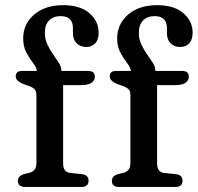

<svg xmlns="http://www.w3.org/2000/svg" viewBox="-20 -742 786 762"><path d="M230.5 -93.5Q230.5 -58.5 259 -55.5L306 -50.5Q331.5 -47.5 331.5 -24.5Q331.5 0 302.5 0H80Q51 0 51 -24Q51 -44 76.5 -51.5L96 -56Q124.5 -63 124.5 -94V-365Q124.5 -379 118 -386.8Q111.5 -394.5 94 -401L78 -406.5Q42.5 -419.5 42.5 -438Q42.5 -460.5 67 -460.5H126.5Q125 -474.5 111.2 -492Q97.5 -509.5 84.8 -533.2Q72 -557 72 -590Q72 -646 115.2 -683.8Q158.5 -721.5 230.5 -721.5Q298 -721.5 334.8 -689.8Q371.5 -658 371.5 -612.5Q371.5 -584.5 357.8 -570Q344 -555.5 322.5 -555.5Q298.5 -555.5 284 -570.2Q269.5 -585 269.5 -610.5V-630Q269.5 -678 220.5 -678Q191.5 -678 174.8 -660.8Q158 -643.5 158 -612Q158 -587 167.8 -566Q177.5 -545 190.5 -526.8Q203.5 -508.5 213.5 -492.8Q223.5 -477 223.5 -462V-460.5H329Q356.5 -460.5 356.5 -438Q356.5 -423 343.2 -413.5Q330 -404 300.5 -404H230.5ZM603.5 -93.5Q603.5 -58.5 632 -55.5L679 -50.5Q704.5 -47.5 704.5 -24.5Q704.5 0 675.5 0H453Q424 0 424 -24Q424 -44 449.5 -51.5L469 -56Q497.5 -63 497.5 -94V-365Q497.5 -379 491 -386.8Q484.5 -394.5 467 -401L451 -406.5Q415.5 -419.5 415.5 -438Q415.5 -460.5 440 -460.5H499.5Q498 -474.5 484.2 -492Q470.5 -509.5 457.8 -533.2Q445 -557 445 -590Q445 -646 488.2 -683.8Q531.5 -721.5 603.5 -721.5Q671 -721.5 707.8 -689.8Q744.5 -658 744.5 -612.5Q744.5 -584.5 730.8 -570Q717 -555.5 695.5 -555.5Q671.5 -555.5 657 -570.2Q642.5 -585 642.5 -610.5V-630Q642.5 -678 593.5 -678Q564.5 -678 547.8 -660.8Q531 -643.5 531 -612Q531 -587 540.8 -566Q550.5 -545 563.5 -526.8Q576.5 -508.5 586.5 -492.8Q596.5 -477 596.5 -462V-460.5H702Q729.5 -460.5 729.5 -438Q729.5 -423 716.2 -413.5Q703 -404 673.5 -404H603.5Z"/></svg>

Font: Fraunces 9pt SuperSoft
Style: Regular
Weight: 400
Version: Version 1.000;[b76b70a41]